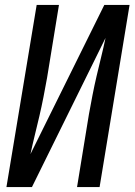

<svg xmlns="http://www.w3.org/2000/svg" viewBox="-20 -755 543 775"><path d="M6 0 128 -735H218L170 -441Q163 -402 155.5 -363.5Q148 -325 139 -286.5Q130 -248 120.5 -209.5Q111 -171 103 -133L401 -735H503L382 0H291L339 -294Q346 -333 353.5 -371.5Q361 -410 370 -448.5Q379 -487 388.5 -525.5Q398 -564 406 -602L109 0Z"/></svg>

Font: Iosevka SS04 Medium
Style: Italic
Weight: 500
Italic angle: -9°
Monospace: yes
Designer: Belleve Invis
Foundry: Belleve Invis
Version: Version 19.0.0; ttfautohint (v1.8.4)